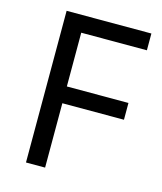

<svg xmlns="http://www.w3.org/2000/svg" viewBox="-108 -793 735 873"><g transform="rotate(15 259.5 -357.0)"><path d="M187 0H97V-714H496V-635H187V-382H477V-303H187Z"/></g></svg>

Font: gurmukhi115
Style: Regular
Weight: 400
Designer: Jelle Bosma - Monotype Design Team
Foundry: Monotype Imaging Inc.
Version: Version 2.003